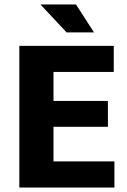

<svg xmlns="http://www.w3.org/2000/svg" viewBox="-20 -834 563 854"><path d="M66 -630H486V-514H218V-385H460V-270H218V-116H489V0H66ZM160 -814H318L398 -690H276Z"/></svg>

Font: Mukta ExtraBold
Style: Regular
Weight: 800
Designer: Girish Dalvi and Yashodeep Gholap
Foundry: Ek Type
Version: Version 2.538;PS 1.002;hotconv 16.6.51;makeotf.lib2.5.65220;